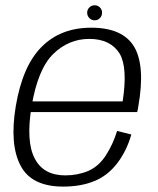

<svg xmlns="http://www.w3.org/2000/svg" viewBox="-20 -703 599 728"><path d="M220 4.5 227.5 -38Q144.5 -38 111.5 -102.5Q78 -166 99.5 -298Q123 -441 182 -498.5Q240.5 -555.5 318.5 -555.5Q398.5 -555.5 433.5 -500Q465 -446.5 445 -318.5H95L88 -278H500Q503 -289 504.5 -300Q531.5 -453.5 488.5 -526Q445 -598 326 -598Q210 -598 137.5 -525Q65 -452.5 39.5 -298.5Q16 -154.5 58 -75Q99.5 4.5 220 4.5ZM227.5 -38 220 4.5Q287 4.5 338 -16.5Q388.5 -37 424.5 -84Q460 -130.5 478 -193L424 -206.5Q408.5 -156 381.5 -114Q354.5 -72.5 315 -55Q274.5 -38 227.5 -38ZM338.5 -626Q351 -626 359 -634.5Q367 -643 367 -655Q367 -666.5 358.8 -674.8Q350.5 -683 339 -683Q327 -683 318.8 -674.8Q310.5 -666.5 310.5 -655Q310.5 -643 318.8 -634.5Q327 -626 338.5 -626Z"/></svg>

Font: Anybody Thin Light
Style: Italic
Weight: 300
Italic angle: -10°
Version: Version 1.113;gftools[0.9.25]